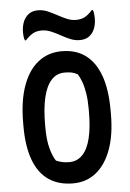

<svg xmlns="http://www.w3.org/2000/svg" viewBox="-63 -1005 726 1071"><g transform="rotate(-5 300.0 -469.5)"><path d="M302 -720Q382 -720 436 -680Q490 -640 518 -562Q546 -484 546 -368V-348Q546 -231 516 -149Q486 -67 431.5 -23.5Q377 20 303 20Q221 20 165.5 -18.5Q110 -57 82 -133Q54 -209 54 -320V-340Q54 -461 84 -546Q114 -631 170 -675.5Q226 -720 302 -720ZM175 -303Q175 -233 188 -186Q201 -139 218 -115Q237 -107 253.5 -103.5Q270 -100 292 -100Q336 -100 366 -131.5Q396 -163 410.5 -223.5Q425 -284 425 -370V-386Q425 -435 419 -473Q413 -511 403 -538.5Q393 -566 381 -584Q362 -594 346.5 -597Q331 -600 308 -600Q264 -600 234 -567Q204 -534 189.5 -471Q175 -408 175 -319ZM398 -887Q427 -887 447.5 -898Q468 -909 490 -934H496Q500 -925 501.5 -912.5Q503 -900 503 -890Q503 -867 499.5 -851.5Q496 -836 491 -825Q481 -802 461 -787.5Q441 -773 409 -773Q382 -773 356 -784Q330 -795 305 -809Q280 -823 254 -834Q228 -845 202 -845Q173 -845 153 -834Q133 -823 110 -798H104Q100 -807 98.5 -819.5Q97 -832 97 -842Q97 -865 101 -881Q105 -897 109 -906Q120 -930 140 -944.5Q160 -959 191 -959Q219 -959 244.5 -948Q270 -937 295.5 -923Q321 -909 346.5 -898Q372 -887 398 -887Z"/></g></svg>

Font: Recursive Monospace Casual SemiBold
Style: Regular
Weight: 600
Version: Version 1.047